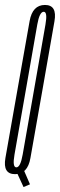

<svg xmlns="http://www.w3.org/2000/svg" viewBox="-47 -699 242 775"><path d="M48 56 74 45 43.5 -25.5 16 -13.5ZM14 4Q64.5 4 75.8 -61Q87 -126 124.5 -337Q161 -547 172.8 -613Q184.5 -679 134.5 -679Q84 -679 72.5 -613.8Q61 -548.5 23.5 -337Q-14 -126 -25.2 -61Q-36.5 4 14 4ZM19 -23.5Q2.5 -23.5 11.5 -75Q20.5 -126.5 57.5 -337Q94.5 -548.5 103.5 -600Q112.5 -651.5 129.5 -651.5Q145.5 -651.5 136.5 -600Q127.5 -548.5 90.5 -337Q53.5 -126.5 44.5 -75Q35.5 -23.5 19 -23.5Z"/></svg>

Font: Anybody UltraCondensed ExtraLight
Style: Italic
Weight: 250
Width: 1
Italic angle: -10°
Version: Version 1.113;gftools[0.9.25]